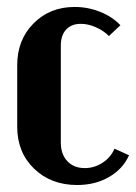

<svg xmlns="http://www.w3.org/2000/svg" viewBox="-20 -525 393 555"><path d="M29.8 -336.9Q29.8 -409.7 76.9 -457.3Q124 -504.9 195.8 -504.9Q233.9 -504.9 269 -491Q304.2 -477.1 328.1 -452.1L294.9 -420.9Q279.3 -436.5 257.1 -446.3Q234.9 -456.1 213.9 -456.1Q186.5 -456.1 171.1 -439.5Q155.8 -422.9 155.8 -393.1V-112.8Q155.8 -79.1 174.6 -59.1Q193.4 -39.1 225.1 -39.1Q252.9 -39.1 276.6 -54.7Q300.3 -70.3 311 -95.2L353 -76.2Q335 -36.1 294.9 -13.2Q254.9 9.8 203.1 9.8Q127.4 9.8 78.6 -37.4Q29.8 -84.5 29.8 -158.2Z"/></svg>

Font: Moniqa Black Paragraph
Style: Regular
Weight: 900
Designer: Rajesh Rajput
Foundry: Rajesh Rajput
Version: Version 1.000